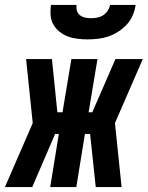

<svg xmlns="http://www.w3.org/2000/svg" viewBox="-63 -760 600 780"><path d="M-43 0 70 -260 43 -520H148L170 -304H191L227 -520H333L297 -304H312L406 -520H517L404 -260L431 0H326L303 -216H282L247 0H141L176 -216H161L68 0ZM293 -600Q272 -600 251.5 -602.5Q231 -605 212.5 -612Q194 -619 178.5 -631.5Q163 -644 153.5 -661Q144 -678 142.5 -698.5Q141 -719 144 -740H248Q246 -728 249.5 -716.5Q253 -705 262 -698Q271 -691 283 -688.5Q295 -686 307 -686Q319 -686 332 -688.5Q345 -691 356 -698Q367 -705 374.5 -716.5Q382 -728 384 -740H488Q485 -719 476.5 -698.5Q468 -678 452.5 -661Q437 -644 417.5 -631.5Q398 -619 377.5 -612Q357 -605 335.5 -602.5Q314 -600 293 -600Z"/></svg>

Font: Iosevka Term Curly Hv Obl
Style: Regular
Weight: 900
Italic angle: -9°
Designer: Belleve Invis
Foundry: Belleve Invis
Version: Version 32.3.0